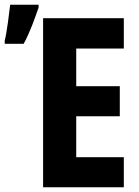

<svg xmlns="http://www.w3.org/2000/svg" viewBox="-67 -791 587 811"><path d="M-47 -620V-606H33C60 -655 79 -711 96 -759V-771H-24C-27 -744 -39 -647 -47 -620ZM115 0H456V-127H255V-300H439V-427H255V-586H456V-714H115Z"/></svg>

Font: Noto Sans Mono ExtraCondensed ExtraBold
Style: Regular
Weight: 800
Width: 2
Designer: Monotype Design Team
Foundry: Monotype Imaging Inc.
Version: Version 2.014